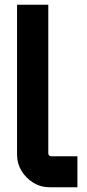

<svg xmlns="http://www.w3.org/2000/svg" viewBox="-20 -791 366 811"><path d="M190 0Q152 0 121 -19Q90 -38 71 -69Q52 -100 52 -138V-771H184V-143Q184 -138 187.5 -134.5Q191 -131 196 -131H307V0H190Z"/></svg>

Font: Orbitron
Style: Bold
Weight: 700
Designer: Matt McInerney
Foundry: The League of Moveable Type
Version: Version 2.001